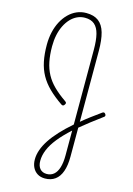

<svg xmlns="http://www.w3.org/2000/svg" viewBox="-242 -1261 1404 2026"><g transform="rotate(15 460.5 -248.0)"><path d="M464 652Q416 652 382 631Q348 610 329 572.5Q310 535 310 484Q310 433 329 379Q348 325 385.5 268Q423 211 479.5 150Q536 89 612 23V-795Q612 -896 595.5 -962.5Q579 -1029 540.5 -1062.5Q502 -1096 436 -1096Q391 -1096 351.5 -1077.5Q312 -1059 280 -1025Q248 -991 224.5 -943.5Q201 -896 189 -838.5Q177 -781 177 -716Q177 -623 192 -548.5Q207 -474 240 -413Q273 -352 327.5 -298.5Q382 -245 459 -192Q471 -184 473 -176.5Q475 -169 468 -158Q460 -144 450.5 -142Q441 -140 431 -147Q345 -206 285 -265Q225 -324 188.5 -390Q152 -456 135.5 -536Q119 -616 119 -716Q119 -791 134 -856Q149 -921 177.5 -974.5Q206 -1028 245.5 -1067Q285 -1106 333 -1127Q381 -1148 436 -1148Q520 -1148 570.5 -1110Q621 -1072 643.5 -994Q666 -916 666 -795V-21Q711 -59 762.5 -97.5Q814 -136 871 -177Q883 -184 890 -181.5Q897 -179 904 -170Q911 -160 909.5 -151Q908 -142 897 -136Q831 -88 773.5 -43Q716 2 666 43V360Q666 455 643 520.5Q620 586 574.5 619Q529 652 464 652ZM470 601Q515 601 547 574Q579 547 595.5 493Q612 439 612 362V89Q529 164 475 231.5Q421 299 395 361.5Q369 424 369 484Q369 539 395.5 570Q422 601 470 601Z"/></g></svg>

Font: Playwrite CL ExtraLight
Style: Regular
Weight: 200
Designer: Veronika Burian, José Scaglione
Foundry: TypeTogether
Version: Version 1.002